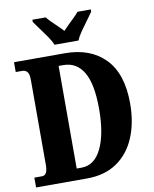

<svg xmlns="http://www.w3.org/2000/svg" viewBox="-99 -1005 862 1078"><g transform="rotate(-10 332.0 -465.5)"><path d="M18 0V-56H62Q94 -56 94 -114V-601Q94 -633 83.5 -645.5Q73 -658 55 -658H18V-714H308Q453 -714 536.5 -628.5Q620 -543 620 -373Q620 -264 584.5 -179.5Q549 -95 479.5 -47.5Q410 0 308 0ZM288 -65Q363 -65 403 -148Q443 -231 443 -373Q443 -516 403 -583Q363 -650 288 -650H261V-65ZM259 -771Q250 -794 231.5 -820.5Q213 -847 193.5 -873Q174 -899 161 -918V-931H237Q246 -919 262.5 -902.5Q279 -886 297 -869Q315 -852 327 -838Q340 -852 357.5 -869Q375 -886 392 -902.5Q409 -919 418 -931H494V-918Q481 -899 461.5 -873Q442 -847 423.5 -820.5Q405 -794 396 -771Z"/></g></svg>

Font: Noto Serif Armenian ExtraCondensed Black
Style: Regular
Weight: 900
Width: 2
Designer: Monotype Design Team
Foundry: Monotype Imaging Inc.
Version: Version 2.008; ttfautohint (v1.8.4.7-5d5b)